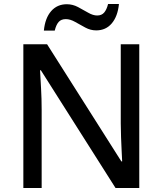

<svg xmlns="http://www.w3.org/2000/svg" viewBox="-20 -934 808 954"><path d="M672 0H554L183 -585H179Q181 -547 184 -495Q187 -443 187 -389V0H96V-714H214L583 -132H587Q586 -150 584.5 -182.5Q583 -215 581.5 -252Q580 -289 580 -321V-714H672ZM198 -782Q204 -844 234 -878.5Q264 -913 312 -913Q341 -913 367.5 -899Q394 -885 418 -871Q442 -857 463 -857Q485 -857 497.5 -871.5Q510 -886 517 -914H571Q565 -853 535.5 -818Q506 -783 458 -783Q430 -783 404 -797Q378 -811 353.5 -825Q329 -839 307 -839Q284 -839 271.5 -825Q259 -811 252 -782Z"/></svg>

Font: Noto Sans Kayah Li Medium
Style: Regular
Weight: 500
Designer: Monotype Design Team, Sérgio Martins
Foundry: Monotype Imaging Inc.
Version: Version 2.002; ttfautohint (v1.8.4.7-5d5b)